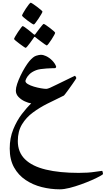

<svg xmlns="http://www.w3.org/2000/svg" viewBox="-20 -909 785 1426"><path d="M745.1 382.8Q745.1 386.7 722.2 399.4Q699.2 412.1 662.4 428.5Q625.5 444.8 582 460.4Q538.6 476.1 497.1 486.6Q455.6 497.1 424.3 497.1Q356.4 497.1 290.3 480.5Q224.1 463.9 170.2 427.7Q116.2 391.6 84.2 334Q52.2 276.4 52.2 194.3Q52.2 115.7 78.6 51.3Q105 -13.2 142.3 -62Q179.7 -110.8 211.9 -141.1Q190.9 -144 164.1 -156.2Q137.2 -168.5 117.4 -189Q97.7 -209.5 97.7 -236.3Q97.7 -256.3 107.4 -285.9Q117.2 -315.4 132.6 -347.4Q147.9 -379.4 165.5 -408.2Q183.1 -437 198.2 -455.1Q226.6 -488.3 248.8 -495.1Q271 -502 283.2 -502Q301.3 -502 321.3 -492.7Q346.7 -481 368.2 -459Q389.6 -437 397 -414.6Q397.9 -412.1 395 -407.5Q392.1 -402.8 389.2 -402.8Q384.3 -402.8 366.7 -402.3Q349.1 -401.9 326.2 -400.4Q303.2 -398.9 281.7 -395.8Q260.3 -392.6 247.1 -387.2Q215.3 -374.5 198.5 -357.2Q181.6 -339.8 175.3 -325.7Q168.9 -311.5 168.9 -307.6Q168.9 -294.9 187.3 -284.2Q205.6 -273.4 231.9 -265.6Q258.3 -257.8 283.9 -253.4Q309.6 -249 323.7 -249Q332.5 -249 351.1 -256.8Q370.1 -265.6 400.4 -280.3Q430.7 -294.9 461.7 -310.1Q492.7 -325.2 514.2 -335.7Q535.6 -346.2 536.6 -346.2Q538.1 -346.2 542.5 -338.9Q546.9 -331.5 546.9 -328.6Q546.9 -327.1 538.1 -314Q529.3 -300.8 516.1 -282Q502.9 -263.2 489.5 -244.6Q476.1 -226.1 466.3 -213.4Q456.5 -200.7 455.1 -199.7Q426.8 -184.6 394.8 -169.9Q362.8 -155.3 330.1 -138.2Q274.9 -110.4 224.9 -73.7Q174.8 -37.1 143.6 14.4Q112.3 65.9 112.3 138.7Q112.3 221.7 165.8 273.9Q219.2 326.2 320.6 350.6Q421.9 375 564.5 375Q636.2 375 683.6 367.4Q731 359.9 738.3 359.9Q740.7 359.9 742.9 370.1Q745.1 380.4 745.1 382.8ZM295.4 -822.8Q295.4 -818.8 286.9 -804Q278.3 -789.1 266.4 -771.2Q254.4 -753.4 244.4 -740.2Q234.4 -727.1 231 -727.1Q227.1 -727.1 213.4 -736.1Q199.7 -745.1 183.3 -757.3Q167 -769.5 155.3 -780Q143.6 -790.5 143.6 -793.5Q143.6 -796.9 151.9 -812Q160.2 -827.1 171.9 -845Q183.6 -862.8 194.1 -876Q204.6 -889.2 209 -889.2Q210.9 -889.2 224.4 -880.4Q237.8 -871.6 254.2 -859.1Q270.5 -846.7 283 -836.2Q295.4 -825.7 295.4 -822.8ZM389.6 -665.5Q389.6 -661.6 381.6 -647Q373.5 -632.3 362.1 -614.7Q350.6 -597.2 340.6 -584.2Q330.6 -571.3 327.1 -571.3Q325.2 -571.3 312.5 -580.1Q299.8 -588.9 284.4 -600.6Q269 -612.3 257.1 -621.3Q245.1 -630.4 244.6 -631.3Q239.7 -635.3 236.3 -635.3Q234.4 -635.3 231 -629.4Q230.5 -628.4 222.4 -616.9Q214.4 -605.5 203.6 -590.8Q192.9 -576.2 183.3 -564.9Q173.8 -553.7 170.4 -553.7Q168 -553.7 154.8 -562.7Q141.6 -571.8 125.2 -584Q108.9 -596.2 96.7 -606.4Q84.5 -616.7 84.5 -619.6Q84.5 -623 93 -638.2Q101.6 -653.3 113.5 -671.1Q125.5 -689 135.5 -702.1Q145.5 -715.3 147.5 -715.3Q152.3 -715.3 164.8 -706.5Q177.2 -697.8 191.9 -686Q206.5 -674.3 217.3 -665.3Q228 -656.2 228.5 -655.8Q233.9 -650.9 235.8 -650.9Q239.7 -650.9 244.6 -658.2Q245.1 -659.2 253.4 -670.4Q261.7 -681.6 272.7 -695.8Q283.7 -710 292.7 -720.7Q301.8 -731.4 304.2 -731.4Q308.1 -731.4 321.5 -722.4Q335 -713.4 350.8 -701.2Q366.7 -689 378.2 -678.7Q389.6 -668.5 389.6 -665.5Z"/></svg>

Font: Scheherazade New
Style: Bold
Weight: 700
Designer: SIL International
Foundry: SIL International
Version: Version 4.000